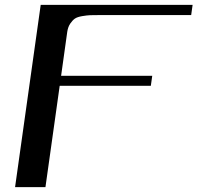

<svg xmlns="http://www.w3.org/2000/svg" viewBox="-20 -770 812 790"><path d="M772.5 -750 766.6 -708H391.6Q364.3 -708 351.1 -707.5Q337.9 -707 317.9 -703.6Q297.9 -700.2 288.1 -693.4Q278.3 -686.5 269 -672.9Q259.8 -659.2 256.8 -639.6L231.4 -458H606.4L600.6 -417H225.6L167 0H42L147.5 -750Z"/></svg>

Font: okolaks
Style: BoldItalic
Weight: 600
Width: 8
Italic angle: -8°
Version: Version 000.6.0